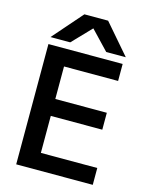

<svg xmlns="http://www.w3.org/2000/svg" viewBox="-137 -1032 873 1118"><g transform="rotate(15 300.0 -473.0)"><path d="M72 -725H519.5V-622.5H193.5V-426.5H504V-324.5H193.5V-101.5H533.5V0H72ZM229.5 -946.5H372.5L527 -767.5H409L301 -881L192 -767.5H73Z"/></g></svg>

Font: JuliaMono SemiBold
Style: Regular
Weight: 600
Monospace: yes
Designer: cormullion
Foundry: corm
Version: Version 0.055; ttfautohint (v1.8.4)